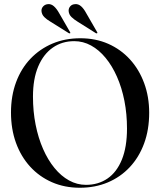

<svg xmlns="http://www.w3.org/2000/svg" viewBox="-20 -895 772 926"><path d="M367.5 -710.5Q441 -710.5 501.8 -683.8Q562.5 -657 606.8 -608.5Q651 -560 675.2 -494.2Q699.5 -428.5 699.5 -351Q699.5 -269.5 675 -203Q650.5 -136.5 605.8 -88.8Q561 -41 499.8 -15.2Q438.5 10.5 365 10.5Q291.5 10.5 230.5 -16.2Q169.5 -43 125.2 -91.5Q81 -140 57 -206.2Q33 -272.5 33 -352.5Q33 -432.5 57.5 -498.5Q82 -564.5 127 -611.8Q172 -659 233 -684.8Q294 -710.5 367.5 -710.5ZM592.5 -275Q592.5 -345.5 580 -408.8Q567.5 -472 544.2 -524.8Q521 -577.5 489.2 -616Q457.5 -654.5 419.2 -675.5Q381 -696.5 338 -696.5Q279.5 -696.5 234.8 -665.5Q190 -634.5 164.5 -574.8Q139 -515 139 -429Q139 -357.5 151.8 -293.5Q164.5 -229.5 187.8 -176.5Q211 -123.5 242.8 -84.8Q274.5 -46 313 -24.8Q351.5 -3.5 394.5 -3.5Q454 -3.5 498.5 -34Q543 -64.5 567.8 -125.2Q592.5 -186 592.5 -275ZM265 -832 317.5 -741Q318.5 -739 319 -737.5Q319.5 -736 318.5 -735Q317.5 -734 315.8 -734Q314 -734 312 -735L222.5 -791Q206 -800.5 193.8 -812.5Q181.5 -824.5 180 -842Q179.5 -855 188.5 -864.5Q197.5 -874 211.5 -875Q226.5 -876.5 239.8 -865Q253 -853.5 265 -832ZM395.5 -832 448 -741Q449.5 -739 449.8 -737.5Q450 -736 449 -735Q448 -734 446.5 -734Q445 -734 442.5 -735L353.5 -791Q337 -801 324.8 -812.8Q312.5 -824.5 311 -842Q310.5 -855.5 319.2 -865Q328 -874.5 342.5 -875Q357.5 -876.5 370.8 -865Q384 -853.5 395.5 -832Z"/></svg>

Font: Fraunces 96pt
Style: Regular
Weight: 400
Version: Version 1.000;[b76b70a41]